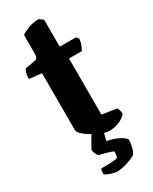

<svg xmlns="http://www.w3.org/2000/svg" viewBox="-229 -729 784 981"><g transform="rotate(-30 163.0 -238.0)"><path d="M218 0Q203 0 178 -10Q153 -20 127.5 -34.5Q102 -49 85 -64.5Q68 -80 68 -92V-428L-5 -436Q-5 -461 0 -474.5Q5 -488 9 -491L66 -501Q77 -503 81.5 -510.5Q86 -518 86 -541V-643Q99 -653 128 -664.5Q157 -676 191 -676L214 -659V-500H309L321 -487Q320 -467 313 -449.5Q306 -432 300 -424H225V-93L311 -80Q314 -76 317.5 -66Q321 -56 321 -42Q305 -23 277 -11.5Q249 0 218 0ZM153 200Q143 200 127.5 196Q112 192 99 186.5Q86 181 82 176Q82 152 87 145Q116 145 140 144.5Q164 144 183 139Q186 132 187.5 121Q189 110 189 103Q177 97 151 89.5Q125 82 108 79Q103 73 97 61Q91 49 91 38Q100 20 113 -2Q126 -24 134 -37H198L179 37Q221 44 252 61.5Q283 79 283 91Q283 107 277 130.5Q271 154 261 167Q245 177 223.5 184.5Q202 192 183 196Q164 200 153 200Z"/></g></svg>

Font: Texturina 72pt Black
Style: Regular
Weight: 900
Designer: Guillermo Torres Carreño
Foundry: Omnibus-Type
Version: Version 1.002; ttfautohint (v1.8.3)